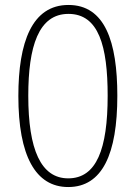

<svg xmlns="http://www.w3.org/2000/svg" viewBox="-20 -745 548 774"><path d="M453 -359C453 -577 403 -725 256 -725C109 -725 54 -575 54 -358C54 -117 123 9 255 9C393 9 453 -125 453 -359ZM94 -359C94 -557 135 -689 256 -689C378 -689 414 -559 414 -359C414 -144 369 -26 255 -26C145 -26 94 -142 94 -359Z"/></svg>

Font: Noto Sans Lao UI SemCond ExtLt
Style: Regular
Weight: 200
Width: 4
Designer: Monotype Design Team
Foundry: Monotype Imaging Inc.
Version: Version 2.000